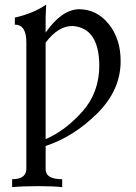

<svg xmlns="http://www.w3.org/2000/svg" viewBox="-20 -522 586 826"><path d="M176.3 76.7Q261.7 39.6 334.5 -42.2Q407.2 -124 407.2 -240.7Q405.8 -402.3 292 -410.2Q229.5 -410.2 176.3 -338.4ZM247.6 283.2Q212.4 278.8 144.5 278.8Q77.1 278.8 32.2 283.2V249Q91.3 249 93.3 206.5V-340.3Q93.3 -416 43.9 -416V-446.3Q125 -464.8 178.7 -502.4L176.3 -447.8V-381.8Q244.6 -480 319.3 -482.4Q396 -482.4 447.5 -418.9Q499 -355.5 499 -258.8Q499 -133.8 397.9 -33.7Q296.9 66.4 176.3 106V206.1Q176.3 249 247.6 249Z"/></svg>

Font: Almanac
Style: Regular
Weight: 400
Designer: Eden's Almanac
Version: Version 3.501;March 28, 2021;FontCreator 13.0.0.2683 64-bit